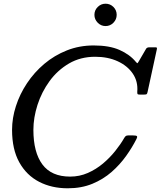

<svg xmlns="http://www.w3.org/2000/svg" viewBox="-20 -1005 866 1035"><path d="M549 -864.5Q524.5 -864.5 506.8 -882.5Q489 -900.5 489 -925Q489 -950 506.8 -967.5Q524.5 -985 549 -985Q574 -985 591.5 -967.5Q609 -950 609 -925Q609 -900.5 591.5 -882.5Q574 -864.5 549 -864.5ZM716 -256.5Q693.5 -211.5 660.2 -164.8Q627 -118 581.8 -78.2Q536.5 -38.5 477.8 -14.2Q419 10 345 10Q258.5 10 190.8 -25Q123 -60 84 -130Q45 -200 45 -305Q45 -368.5 65.8 -433Q86.5 -497.5 125.5 -556.2Q164.5 -615 218.8 -660.8Q273 -706.5 340.2 -733.2Q407.5 -760 485 -760Q569.5 -760 624.2 -735.8Q679 -711.5 711 -673Q719 -664 720.5 -664Q722 -664 728.5 -675L767.5 -742Q772 -750 786 -750H816Q823.5 -750 825.2 -748.2Q827 -746.5 825.5 -739.5L776 -511.5Q774 -501 771 -498Q768 -495 755 -495H735Q723.5 -495 721.5 -498.2Q719.5 -501.5 720 -511Q724.5 -566 695.8 -608.2Q667 -650.5 614.2 -674.8Q561.5 -699 493 -699Q414 -699 352 -662.8Q290 -626.5 247.2 -567.8Q204.5 -509 182.2 -439.8Q160 -370.5 160 -305Q160 -183.5 208.8 -118.2Q257.5 -53 358 -53Q408.5 -53 453 -72.5Q497.5 -92 534.8 -123.2Q572 -154.5 601 -190.8Q630 -227 649.5 -261Q653 -267 657.2 -271Q661.5 -275 671 -275H697Q714.5 -275 718 -271Q721.5 -267 716 -256.5Z"/></svg>

Font: Besley*
Style: Italic
Weight: 400
Italic angle: -13°
Designer: Owen Earl
Foundry: indestructible type*
Version: Version 2.000; ttfautohint (v1.8.3)